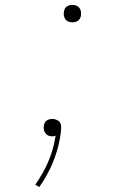

<svg xmlns="http://www.w3.org/2000/svg" viewBox="-20 -548 540 783"><path d="M140 215 124 205Q155 161 176 113Q197 65 205 15L207 5Q204 7 200 7.5Q196 8 192 8Q185 8 178.5 5.5Q172 3 167.5 -2Q163 -7 160.5 -13.5Q158 -20 158 -28Q159 -30 158.5 -32Q158 -34 159 -36Q160 -42 162.5 -47.5Q165 -53 170.5 -56.5Q176 -60 182 -61.5Q188 -63 194 -63Q203 -63 212.5 -58.5Q222 -54 226 -46Q230 -38 229.5 -27.5Q229 -17 228 -7L224 18Q215 69 193.5 119.5Q172 170 140 215ZM275 -457Q266 -457 258.5 -460Q251 -463 246.5 -469.5Q242 -476 240.5 -484.5Q239 -493 241 -501Q242 -507 244.5 -512.5Q247 -518 252.5 -521.5Q258 -525 263.5 -526.5Q269 -528 275 -528Q284 -528 291.5 -525Q299 -522 304 -515.5Q309 -509 310 -500.5Q311 -492 310 -484Q309 -478 306 -472.5Q303 -467 298 -463.5Q293 -460 287 -458.5Q281 -457 275 -457Z"/></svg>

Font: Iosevka Thin
Style: Italic
Weight: 100
Italic angle: -9°
Monospace: yes
Designer: Belleve Invis
Foundry: Belleve Invis
Version: Version 32.5.0; ttfautohint (v1.8.4)